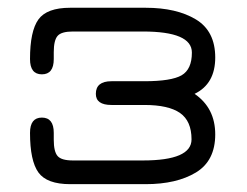

<svg xmlns="http://www.w3.org/2000/svg" viewBox="-20 -470 631 490"><path d="M264.6 -202.1Q224.6 -202.1 224.6 -230.5Q224.6 -262.7 264.6 -262.7H348.6Q417 -262.7 443.4 -277.8Q469.7 -293 469.7 -335.9Q469.7 -389.6 344.7 -389.6H166Q136.7 -389.6 127 -378.4Q117.2 -367.2 117.2 -336.9V-319.3Q117.2 -280.3 86.9 -280.3Q56.6 -280.3 56.6 -319.3Q56.6 -390.6 78.1 -420.4Q99.6 -450.2 159.2 -450.2H351.6Q430.7 -450.2 480 -420.4Q529.3 -390.6 529.3 -323.2Q529.3 -255.9 476.6 -230.5Q529.3 -194.3 529.3 -127Q529.3 -59.6 480 -29.8Q430.7 0 351.6 0H159.2Q99.6 0 78.1 -29.8Q56.6 -59.6 56.6 -130.9Q56.6 -169.9 86.9 -169.9Q117.2 -169.9 117.2 -130.9V-113.3Q117.2 -83 127 -71.8Q136.7 -60.5 166 -60.5H344.7Q468.8 -60.5 468.8 -114.3Q468.8 -161.1 439.5 -181.6Q410.2 -202.1 348.6 -202.1Z"/></svg>

Font: Jura
Style: Medium
Weight: 500
Version: Version 2.6.1